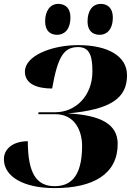

<svg xmlns="http://www.w3.org/2000/svg" viewBox="-21 -956 680 987"><path d="M492 -777C524 -777 559 -800 559 -867C559 -913 533 -936 497 -936C454 -936 429 -900 429 -846C429 -800 453 -777 492 -777ZM273 -777C306 -777 341 -800 341 -867C341 -913 316 -936 278 -936C237 -936 211 -900 211 -846C211 -800 235 -777 273 -777ZM260 11C458 11 584 -61 584 -216C584 -318 497 -364 328 -373C551 -393 632 -453 632 -569C632 -667 535 -724 381 -724C242 -724 107 -668 107 -588C107 -524 170 -501 247 -501C276 -664 306 -714 381 -714C444 -714 454 -660 454 -588C454 -464 368 -379 263 -379H177L176 -369H263C367 -369 401 -279 401 -206C401 -36 332 1 260 1C169 1 122 -61 122 -230C45 -230 -1 -190 -1 -138C-1 -47 102 11 260 11Z"/></svg>

Font: Noto Serif Display Black
Style: Italic
Weight: 900
Italic angle: -12°
Designer: Monotype Design Team
Foundry: Monotype Imaging Inc.
Version: Version 2.009